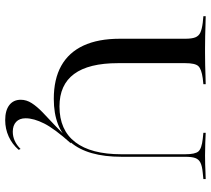

<svg xmlns="http://www.w3.org/2000/svg" viewBox="-56 -554 809 736"><g transform="rotate(90 348.0 -186.5)"><path d="M441.1 197.6Q404 197.6 383.5 181.9Q362.9 166.1 362.9 137.9Q362.9 116.1 375.8 96Q388.7 75.8 411.3 54Q433.9 32.3 462.1 6Q490.3 -20.2 521 -54H529.8Q474.2 8.1 454 48Q433.9 87.9 433.9 119.4Q433.9 142.7 447.6 155.6Q461.3 168.5 485.5 168.5Q521.8 168.5 551.6 138.7L554.8 146Q533.1 171 503.6 184.3Q474.2 197.6 441.1 197.6ZM129 -369.4V-492.7Q129 -517.7 123.8 -531Q118.5 -544.4 105.6 -550.4Q92.7 -556.5 67.7 -559.7L42.7 -562.1V-571Q58.1 -571 77 -570.2Q96 -569.4 118.5 -569Q141.1 -568.5 166.1 -568.5H175.8H183.9Q208.9 -568.5 230.6 -569Q252.4 -569.4 270.6 -570.2Q288.7 -571 303.2 -571V-562.1L280.6 -559.7Q245.2 -554.8 233.9 -542.7Q222.6 -530.6 222.6 -492.7V-369.4ZM359.7 11.3Q283.9 11.3 232.7 -17.3Q181.5 -46 155.2 -102.4Q129 -158.9 129 -241.9V-369.4H222.6V-234.7Q222.6 -122.6 264.1 -66.5Q305.6 -10.5 388.7 -10.5Q479 -10.5 525.4 -71Q571.8 -131.5 571.8 -247.6V-369.4H581.5V-248.4Q581.5 -118.5 526.2 -53.6Q471 11.3 359.7 11.3ZM571.8 -369.4V-492.7Q571.8 -530.6 560.9 -543.1Q550 -555.6 512.9 -559.7L489.5 -562.1V-571Q506.5 -570.2 528.2 -569.4Q550 -568.5 576.6 -568.5Q594.4 -568.5 610.9 -569Q627.4 -569.4 641.5 -570.2Q655.6 -571 666.9 -571V-562.1L642.7 -559.7Q616.9 -557.3 604 -550.8Q591.1 -544.4 586.3 -531Q581.5 -517.7 581.5 -492.7V-369.4Z"/></g></svg>

Font: Playfair 144pt SemiExpanded Medium
Style: Regular
Weight: 500
Width: 6
Designer: Claus Eggers Sørensen
Foundry: Claus Eggers Sørensen
Version: Version 2.203